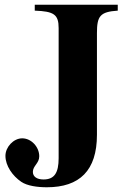

<svg xmlns="http://www.w3.org/2000/svg" viewBox="-20 -696 540 812"><path d="M478 -676H127V-651C208 -648 228 -635 228 -577V-27C228 35 210 63 164 63C136 63 119 51 119 31C119 5 146 -5 146 -35C146 -75 112 -111 74 -111C37 -111 3 -74 3 -37C3 5 33 48 70 73C95 90 138 96 178 96C317 96 390 25 390 -126V-556C390 -628 403 -646 478 -651Z"/></svg>

Font: XITS Math
Style: Bold
Weight: 700
Designer: MicroPress Inc., with final additions and corrections provided by Coen Hoffman, Elsevier (retired)
Version: Version 1.302